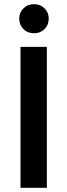

<svg xmlns="http://www.w3.org/2000/svg" viewBox="-20 -898 322 918"><path d="M78 0V-674H204V0ZM72 -809Q72 -838 92 -858Q112 -878 143 -878Q173 -878 193 -858Q213 -838 213 -809Q213 -779 193 -759Q173 -739 143 -739Q112 -739 92 -759Q72 -779 72 -809Z"/></svg>

Font: Hind Semibold
Style: Regular
Weight: 600
Designer: Manushi Parikh, Satya Rajpurohit
Foundry: Indian Type Foundry
Version: Version 1.201;PS 1.0;hotconv 1.0.78;makeotf.lib2.5.61930; tt